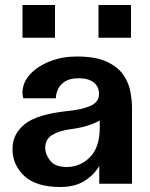

<svg xmlns="http://www.w3.org/2000/svg" viewBox="-20 -735 598 768"><path d="M221 13Q125 13 77.5 -31Q30 -75 30 -139Q30 -199 79 -238.5Q128 -278 251 -291Q305 -296 340.5 -311Q376 -326 376 -359Q376 -389 354.5 -405.5Q333 -422 296 -422Q260 -422 240.5 -409.5Q221 -397 213 -380Q205 -363 204 -350Q203 -343 204 -342H73Q69 -357 70 -369Q72 -408 102 -439.5Q132 -471 180.5 -490Q229 -509 287 -509Q362 -509 406.5 -488.5Q451 -468 473 -436Q495 -404 501.5 -368.5Q508 -333 508 -303V0H377V-71Q356 -35 317.5 -11Q279 13 221 13ZM247 -67Q301 -67 340 -106.5Q379 -146 379 -225V-253Q333 -227 261 -218Q216 -212 188.5 -195Q161 -178 161 -144Q161 -117 181 -92Q201 -67 247 -67ZM70 -584V-715H200V-584ZM374 -584V-715H504V-584Z"/></svg>

Font: Panamera
Style: Bold
Weight: 700
Designer: Bastien Sozeau
Foundry: NBR — Bastien Sozeau
Version: Version 3.002; ttfautohint (v1.8.4.7-5d5b);gftools[0.9.33]